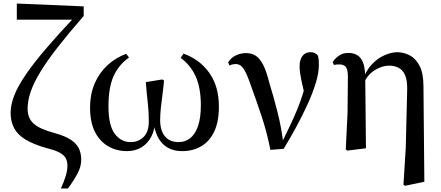

<svg xmlns="http://www.w3.org/2000/svg" viewBox="-20 -838 2492 1085"><path d="M324 227Q342 188 351.5 156.5Q361 125 361 98Q361 76 353 58.5Q345 41 320.5 26.5Q296 12 244 -1Q169 -22 124 -49.5Q79 -77 59.5 -114.5Q40 -152 40 -200Q40 -246 60.5 -298.5Q81 -351 125 -415.5Q169 -480 239 -562Q309 -644 409 -750L397 -713V-727H75V-818L453 -802V-748Q367 -649 306.5 -571.5Q246 -494 208.5 -432.5Q171 -371 153.5 -320Q136 -269 136 -223Q136 -171 169.5 -140Q203 -109 289 -86Q350 -69 382 -47Q414 -25 426.5 2.5Q439 30 439 64Q439 102 419.5 140Q400 178 364 227Z M698 16Q637 16 589.5 -12.5Q542 -41 515.5 -95Q489 -149 489 -228Q489 -307 515.5 -367.5Q542 -428 588 -470Q634 -512 693 -534L709 -513Q650 -471 621.5 -407Q593 -343 593 -237Q593 -129 628.5 -82Q664 -35 718 -35Q762 -35 791.5 -64Q821 -93 821 -153Q821 -205 815 -257.5Q809 -310 804 -374L897 -389L907 -383Q904 -347 898.5 -306.5Q893 -266 889 -228Q885 -190 885 -161Q885 -100 912 -67.5Q939 -35 990 -35Q1026 -35 1054 -56.5Q1082 -78 1098.5 -124Q1115 -170 1115 -243Q1115 -339 1087 -403.5Q1059 -468 1001 -511L1017 -535Q1109 -502 1163 -426Q1217 -350 1217 -235Q1217 -151 1191 -95.5Q1165 -40 1118 -12Q1071 16 1009 16Q938 16 896 -29Q854 -74 846 -165H858Q856 -105 834.5 -65Q813 -25 778 -4.5Q743 16 698 16Z M1508 9Q1488 -92 1459 -179Q1430 -266 1402 -343Q1377 -417 1358.5 -446.5Q1340 -476 1313 -476Q1293 -476 1277 -468L1269 -485Q1284 -511 1312 -524.5Q1340 -538 1370 -538Q1403 -538 1426 -522.5Q1449 -507 1467.5 -471Q1486 -435 1501 -373Q1525 -296 1548 -205.5Q1571 -115 1582 -20H1566L1573 -33Q1599 -85 1620.5 -131Q1642 -177 1660.5 -221.5Q1679 -266 1693.5 -314.5Q1708 -363 1719 -419L1708 -273Q1692 -341 1682.5 -387Q1673 -433 1673 -462Q1673 -500 1689 -521.5Q1705 -543 1735 -543Q1749 -543 1758.5 -538.5Q1768 -534 1776 -525Q1780 -512 1781 -499.5Q1782 -487 1782 -471Q1782 -426 1764.5 -369Q1747 -312 1718 -248.5Q1689 -185 1654 -120.5Q1619 -56 1583 3Z M1934 6 1944 -201 1946 -404Q1946 -445 1934.5 -459.5Q1923 -474 1897 -474Q1890 -474 1882.5 -473.5Q1875 -473 1867 -471L1860 -487Q1873 -508 1895.5 -523.5Q1918 -539 1949 -539Q1977 -539 1998.5 -526.5Q2020 -514 2031.5 -484.5Q2043 -455 2044 -402V-398L2048 0L1942 13ZM2260 206 2273 -4 2281 -332Q2282 -383 2269.5 -412.5Q2257 -442 2233.5 -454.5Q2210 -467 2178 -467Q2142 -467 2102 -444Q2062 -421 2037 -373L2026 -382H2029Q2047 -438 2080.5 -473.5Q2114 -509 2153 -526Q2192 -543 2225 -543Q2261 -543 2295 -525.5Q2329 -508 2351 -466Q2373 -424 2373 -350L2378 189L2269 212Z"/></svg>

Font: Noto Serif KR SemiBold
Style: Regular
Weight: 600
Designer: Ryoko NISHIZUKA 西塚涼子 (kana & ideographs); Frank Grießhammer (Latin, Greek & Cyrillic); Wenlong ZHANG 张文龙 (bopomofo); San
Foundry: Adobe
Version: Version 2.003-H1;hotconv 1.1.1;makeotfexe 2.6.0